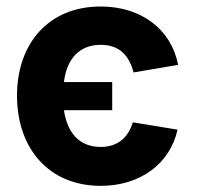

<svg xmlns="http://www.w3.org/2000/svg" viewBox="-20 -573 620 603"><path d="M332.4 -315.3H180.8C189.3 -386.7 228.3 -432.2 296.2 -432.2C356.2 -432.2 385.7 -397.7 399.5 -345.5L539.4 -369.3C517.8 -480.8 424 -552.6 296.2 -552.6C133.2 -552.6 33.4 -436.8 33.4 -272.7C33.4 -107.6 132.8 10.7 296.2 10.7C421.9 10.7 514.2 -60 537.6 -165.8L397 -188.9C383.9 -144.5 353 -111.5 296.2 -111.5C228.7 -111.5 191.1 -156.6 180.8 -226.9H332.4Z"/></svg>

Font: Margiela Sans
Style: Bold
Weight: 700
Designer: Stefan Endress, Andreas Faust
Version: Version 1.100;FEAKit 1.0